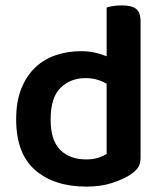

<svg xmlns="http://www.w3.org/2000/svg" viewBox="-20 -678 607 713"><path d="M502 -92Q502 -69 492 -55Q482 -41 462 -28Q437 -12 396 1.5Q355 15 301 15Q181 15 110.5 -46.5Q40 -108 40 -235Q40 -301 59 -348.5Q78 -396 110.5 -427Q143 -458 187 -473Q231 -488 282 -488Q309 -488 333 -482.5Q357 -477 376 -469V-650Q384 -653 399.5 -655.5Q415 -658 433 -658Q469 -658 485.5 -645Q502 -632 502 -599ZM376 -367Q361 -376 341 -382Q321 -388 298 -388Q242 -388 205 -352Q168 -316 168 -234Q168 -157 203.5 -121.5Q239 -86 300 -86Q326 -86 344.5 -92Q363 -98 376 -106Z"/></svg>

Font: Baloo Bhai 2 SemiBold
Style: Regular
Weight: 600
Designer: Supriya Tembe, Noopur Datye and Ek Type
Foundry: Ek Type
Version: Version 1.640;PS 1.000;hotconv 16.6.51;makeotf.lib2.5.65220;